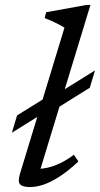

<svg xmlns="http://www.w3.org/2000/svg" viewBox="-20 -746 404 776"><path d="M49 -279.5 174.5 -357.5 203.5 -361.5 364 -461.5 343 -391.5 187.5 -294.5 159.5 -291.5 28 -209.5ZM240.5 -634Q231.5 -640 218.2 -647Q205 -654 190 -660.8Q175 -667.5 160.5 -673L166.5 -696.5L329.5 -726H345.5L137 -41.5L125 -64Q145 -62.5 170 -67.8Q195 -73 222.8 -86.2Q250.5 -99.5 278.5 -120.5L297 -93.5Q253.5 -53 217.8 -30.5Q182 -8 153.5 1Q125 10 101.5 10Q71.5 10 61.2 -1Q51 -12 61 -44.5Z"/></svg>

Font: Newsreader 12pt
Style: Italic
Weight: 400
Italic angle: -17°
Version: Version 1.003